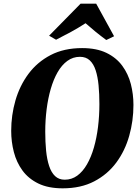

<svg xmlns="http://www.w3.org/2000/svg" viewBox="-20 -1015 760 1046"><path d="M321.5 11Q243 11 189 -15.2Q135 -41.5 102.5 -86Q70 -130.5 55.5 -186.5Q41 -242.5 41 -302Q41 -387.5 64.2 -468Q87.5 -548.5 135.2 -612.8Q183 -677 255.8 -715Q328.5 -753 427.5 -753Q506 -753 559.8 -727Q613.5 -701 646 -656.8Q678.5 -612.5 692.8 -557.2Q707 -502 707 -443Q707 -356.5 684 -275Q661 -193.5 613.5 -129.2Q566 -65 493.2 -27Q420.5 11 321.5 11ZM332.5 -36Q370.5 -36 400.8 -58Q431 -80 453.8 -119.5Q476.5 -159 491.5 -211Q506.5 -263 514 -323.5Q521.5 -384 521.5 -448Q521.5 -503 517 -550Q512.5 -597 501.2 -631.8Q490 -666.5 469.2 -686Q448.5 -705.5 415.5 -705.5Q377.5 -705.5 347 -683.2Q316.5 -661 294 -621.8Q271.5 -582.5 256.5 -530.8Q241.5 -479 234 -419.5Q226.5 -360 226.5 -297.5Q226.5 -241.5 231.2 -193.8Q236 -146 247.8 -110.5Q259.5 -75 280.2 -55.5Q301 -36 332.5 -36ZM247.5 -820.5 419 -995H504L601.5 -817.5L559 -797Q529 -819 500.5 -842.2Q472 -865.5 446 -888.5Q408.5 -864 366.8 -841.2Q325 -818.5 285.5 -798.5Z"/></svg>

Font: Merriweather 72pt Black
Style: Italic
Weight: 900
Italic angle: -7.8°
Version: Version 2.101